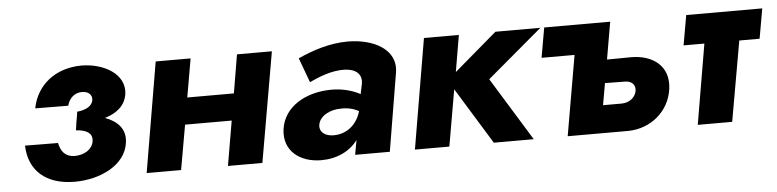

<svg xmlns="http://www.w3.org/2000/svg" viewBox="-37 -632 3238 800"><g transform="rotate(-5 1582.5 -231.5)"><path d="M249 10C356 10 463 -41 475 -134C483 -190 449 -225 397 -244C447 -259 482 -287 490 -335C502 -419 411 -470 317 -470C207 -469 129 -404 111 -309L249 -308C256 -336 277 -360 311 -360C338 -360 354 -344 351 -323C347 -296 317 -283 284 -280L281 -260L276 -232V-230L272 -203C311 -201 343 -188 337 -151C332 -119 299 -97 257 -97C217 -98 200 -123 193 -157L55 -158C58 -53 129 10 249 10Z M628 -460 550 0H694L727 -187H922L890 0H1034L1114 -460H968L941 -299H746L774 -460Z M1261 -318C1296 -334 1353 -360 1412 -357C1456 -355 1482 -332 1476 -294L1467 -250C1436 -267 1394 -279 1348 -279C1240 -279 1147 -226 1134 -132C1122 -43 1190 10 1280 10C1345 10 1400 -16 1433 -61L1422 0H1567L1621 -324C1639 -423 1539 -473 1432 -473C1355 -473 1282 -448 1223 -421ZM1284 -137C1290 -175 1334 -197 1379 -197C1408 -198 1432 -192 1454 -180C1438 -123 1393 -87 1336 -89C1306 -90 1280 -106 1284 -137Z M1750 -460 1672 0H1816L1857 -236L2002 0H2169L2006 -265L2237 -460H2049L1870 -307L1896 -460Z M2369 -335 2311 0H2449H2564C2658 -1 2738 -66 2750 -161C2762 -256 2692 -305 2603 -305L2502 -304L2529 -460H2253L2231 -335ZM2569 -206C2597 -206 2614 -188 2609 -162C2603 -134 2577 -116 2546 -116H2469L2485 -207Z M2847 -460 2825 -335H2912L2855 0H2999L3058 -335H3143L3165 -460Z"/></g></svg>

Font: Jost*
Style: Bold Italic
Weight: 700
Italic angle: -10°
Version: Version 3.7